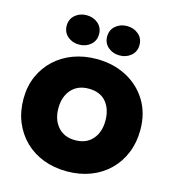

<svg xmlns="http://www.w3.org/2000/svg" viewBox="-140 -1092 1121 1238"><g transform="rotate(15 420.0 -473.0)"><path d="M447 -878Q447 -922 478.5 -949Q510 -976 555 -976Q600 -976 631.5 -949Q663 -922 663 -878Q663 -834 631.5 -807Q600 -780 555 -780Q510 -780 478.5 -807Q447 -834 447 -878ZM177 -878Q177 -922 208.5 -949Q240 -976 285 -976Q330 -976 361.5 -949Q393 -922 393 -878Q393 -834 361.5 -807Q330 -780 285 -780Q240 -780 208.5 -807Q177 -834 177 -878ZM30 -350Q30 -434 60 -502Q90 -570 143 -619Q196 -668 267 -694Q338 -720 420 -720Q532 -720 620 -674Q708 -628 759 -545Q810 -462 810 -350Q810 -266 781.5 -196.5Q753 -127 701 -76Q649 -25 577.5 2.5Q506 30 420 30Q334 30 262.5 2.5Q191 -25 139 -76Q87 -127 58.5 -196.5Q30 -266 30 -350ZM263 -350Q263 -273 305 -225.5Q347 -178 420 -178Q494 -178 535.5 -225.5Q577 -273 577 -350Q577 -427 537 -474.5Q497 -522 420 -522Q347 -522 305 -474.5Q263 -427 263 -350Z"/></g></svg>

Font: Jost* Black
Style: Regular
Weight: 900
Version: Version 3.7